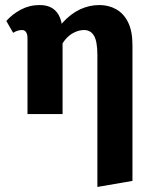

<svg xmlns="http://www.w3.org/2000/svg" viewBox="-20 -452 595 761"><path d="M366 289V-233Q366 -288 352.5 -310.5Q339 -333 313 -333Q294 -333 273.5 -323Q253 -313 237 -293Q221 -273 211 -244L168 -269Q196 -327 228.5 -362.5Q261 -398 297.5 -415Q334 -432 374 -432Q411 -432 441 -415Q471 -398 488 -363Q505 -328 505 -273V265ZM89 0V-302Q89 -311 86.5 -318Q84 -325 79.5 -329Q75 -333 68 -333Q58 -333 49 -330Q40 -327 32 -322L5 -369Q29 -396 63 -414Q97 -432 137 -432Q169 -432 189 -418.5Q209 -405 218.5 -380Q228 -355 228 -318V0Z"/></svg>

Font: Ysabeau Office ExtraBold
Style: Regular
Weight: 800
Designer: Christian Thalmann (Catharsis Fonts)
Version: Version 2.001;gftools[0.9.30]; featfreeze: tnum,lnum,ss02